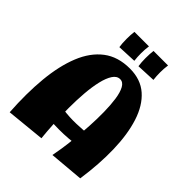

<svg xmlns="http://www.w3.org/2000/svg" viewBox="-258 -1116 1280 1280"><g transform="rotate(45 381.5 -476.5)"><path d="M455 7Q460 -17 467.5 -65Q475 -113 481.5 -175.5Q488 -238 492 -306Q496 -374 495 -439Q494 -504 486.5 -556Q479 -608 462 -639Q445 -670 417 -670Q387 -670 366.5 -638.5Q346 -607 333.5 -554Q321 -501 315.5 -433.5Q310 -366 310 -293Q310 -220 314 -149.5Q318 -79 324 -20L52 7Q41 -161 54.5 -302.5Q68 -444 110 -548Q152 -652 226.5 -709Q301 -766 413 -766Q515 -766 580.5 -708.5Q646 -651 679 -548Q712 -445 715.5 -308.5Q719 -172 696 -14ZM129 -162 169 -293Q231 -268 295 -259.5Q359 -251 420.5 -253Q482 -255 537 -261.5Q592 -268 637 -274L647 -193Q584 -163 498.5 -152Q413 -141 318 -145Q223 -149 129 -162ZM262 -817Q257 -849 257 -889Q257 -929 261 -960H398Q393 -926 393 -890.5Q393 -855 397 -823ZM442 -817Q437 -849 437 -889Q437 -929 441 -960H578Q573 -926 573 -890.5Q573 -855 577 -823Z"/></g></svg>

Font: Marhey Light
Style: Bold
Weight: 700
Version: Version 1.000